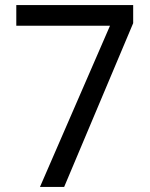

<svg xmlns="http://www.w3.org/2000/svg" viewBox="-20 -734 591 754"><path d="M412 -633H44V-714H503V-643L232 0H137Z"/></svg>

Font: lhindi85
Style: Book
Weight: 400
Designer: Jelle Bosma - Monotype Design Team
Foundry: Monotype Imaging Inc.
Version: Version 2.003